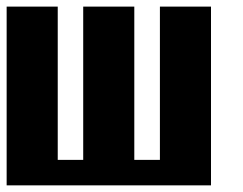

<svg xmlns="http://www.w3.org/2000/svg" viewBox="-20 -558 732 578"><path d="M0 0V-538.1H153.8V-76.7H230.5V-538.1H384.3V-76.7H461.4V-538.1H615.2V0Z"/></svg>

Font: Good Old DOS
Style: Regular
Weight: 400
Designer: Vasily Draigo
Foundry: Vasily Draigo
Version: 1.0